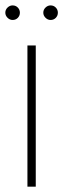

<svg xmlns="http://www.w3.org/2000/svg" viewBox="-20 -701 237 721"><path d="M83 -530.3H114.3V0H83ZM0 -653.3Q0 -664.6 8.3 -672.6Q16.6 -680.7 27.3 -680.7Q39.1 -680.7 46.9 -672.6Q54.7 -664.6 54.7 -653.3Q54.7 -642.1 46.9 -634Q39.1 -626 27.3 -626Q16.6 -626 8.3 -634.3Q0 -642.6 0 -653.3ZM142.6 -653.3Q142.6 -664.6 150.9 -672.6Q159.2 -680.7 169.9 -680.7Q181.6 -680.7 189.5 -672.6Q197.3 -664.6 197.3 -653.3Q197.3 -642.1 189.5 -634Q181.6 -626 169.9 -626Q159.2 -626 150.9 -634.3Q142.6 -642.6 142.6 -653.3Z"/></svg>

Font: Pretendard JP Thin
Style: Regular
Weight: 100
Designer: Base glyphs from Inter by Rasmus Andersson; Hangeul glyphs from Noto Sans CJK(Source Han Sans) by Jang Soo-young and Kan
Foundry: Kil Hyung-jin
Version: Version 1.309